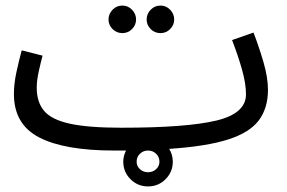

<svg xmlns="http://www.w3.org/2000/svg" viewBox="-20 -520 1033 690"><path d="M557 -401Q536 -401 521.5 -415.5Q507 -430 507 -450Q507 -470 521.5 -485Q536 -500 557 -500Q577 -500 591.5 -485Q606 -470 606 -450Q606 -430 591.5 -415.5Q577 -401 557 -401ZM420 -401Q399 -401 384.5 -415.5Q370 -430 370 -450Q370 -470 384.5 -485Q399 -500 420 -500Q440 -500 454.5 -485Q469 -470 469 -450Q469 -430 454.5 -415.5Q440 -401 420 -401ZM390 21Q212 21 121 -26Q30 -73 30 -182Q30 -219 39 -260.5Q48 -302 58 -339L133 -320Q127 -298 119.5 -264.5Q112 -231 112 -205Q112 -153 138.5 -121.5Q165 -90 231 -75.5Q297 -61 416 -61Q649 -61 756.5 -86.5Q864 -112 864 -181Q864 -219 850 -269Q836 -319 814 -376L891 -403Q910 -354 926.5 -298Q943 -242 943 -197Q943 -132 910.5 -88Q878 -44 800.5 -19Q723 6 588 15Q601 36 601 61Q601 98 575 124Q549 150 512 150Q475 150 449 124Q423 98 423 61Q423 40 433 21Q412 21 390 21ZM512 99Q529 99 541 88Q553 77 553 61Q553 44 541 32.5Q529 21 512 21Q495 21 483 32.5Q471 44 471 61Q471 77 483 88Q495 99 512 99Z"/></svg>

Font: TSCustom
Style: Regular
Weight: 400
Designer: Monotype Design Team
Foundry: Monotype Imaging Inc.
Version: Version 2.004; ttfautohint (v1.8.3) -l 8 -r 50 -G 200 -x 14 